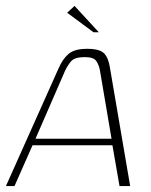

<svg xmlns="http://www.w3.org/2000/svg" viewBox="-31 -629 509 649"><path d="M-11 0 167 -398Q181 -430 201 -447Q221 -464 264 -464Q306 -464 321 -448.5Q336 -433 341 -398L409 0H373L349 -138H79L18 0ZM89 -160H346L307 -390Q304 -408 295 -422Q286 -436 256 -436Q221 -436 209 -421.5Q197 -407 189 -390ZM285 -520 196 -586 221 -609 303 -520Z"/></svg>

Font: Genos ExtraLight
Style: Italic
Weight: 250
Italic angle: -8°
Designer: Robert E. Leuschke
Foundry: Robert E. Leuschke
Version: Version 1.010